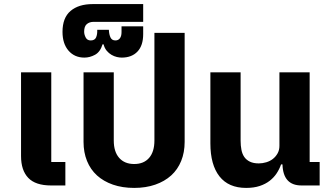

<svg xmlns="http://www.w3.org/2000/svg" viewBox="-20 -908 1618 940"><path d="M230 0Q154 0 118.5 -37Q83 -74 83 -144V-554H231V-115H300V0Z M637 12Q579 12 533 -4Q487 -20 455 -49Q423 -78 406 -120Q389 -162 389 -213V-554H537V-220Q537 -165 563.5 -135Q590 -105 637 -105Q684 -105 710 -135Q736 -165 736 -220V-747H884V-213Q884 -162 867 -120Q850 -78 818 -49Q786 -20 740 -4Q694 12 637 12Z M393 -626Q345 -626 315.5 -660Q286 -694 286 -752Q286 -821 325.5 -854.5Q365 -888 434 -888H681V-801H438Q418 -801 405 -790Q392 -779 392 -753Q392 -739 399.5 -724.5Q407 -710 424 -710Q444 -710 450.5 -725Q457 -740 456 -762H513Q514 -739 521 -724.5Q528 -710 545 -710Q559 -710 567 -720.5Q575 -731 575 -751V-779H681V-741Q681 -685 653 -655.5Q625 -626 576 -626Q565 -626 552 -629Q539 -632 526 -639.5Q513 -647 502.5 -659.5Q492 -672 487 -691H482Q471 -654 445.5 -640Q420 -626 393 -626Z M1185 12Q1099 12 1054.5 -44.5Q1010 -101 1010 -206V-554H1158V-219Q1158 -195 1162 -174.5Q1166 -154 1176 -139.5Q1186 -125 1203.5 -116.5Q1221 -108 1247 -108Q1265 -108 1283.5 -113.5Q1302 -119 1316 -130Q1330 -141 1339 -157Q1348 -173 1348 -194V-554H1496V-115H1545V0H1456Q1366 0 1363 -103H1356Q1348 -80 1334.5 -59.5Q1321 -39 1300.5 -23Q1280 -7 1251.5 2.5Q1223 12 1185 12Z"/></svg>

Font: IBM Plex Thai
Style: Bold
Weight: 700
Designer: Mike Abbink, Paul van der Laan, Pieter van Rosmalen, Ben Mitchell, Mark Frömberg
Foundry: Bold Monday
Version: Version 1.0